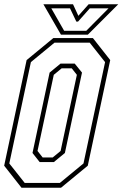

<svg xmlns="http://www.w3.org/2000/svg" viewBox="-22 -878 574 898"><path d="M78.5 0 -2.5 -103 102.5 -597 227.5 -700H412.5L493.5 -597L388.5 -103L263.5 0ZM93.5 -22.5H258L368.5 -113.5L469.5 -587.5L397.5 -678.5H233L122.5 -587.5L21.5 -113.5ZM163.5 -120 130 -162.5 210 -538.5 261 -580.5H327.5L361.5 -538.5L281.5 -162.5L230 -120ZM177.5 -141.5H224.5L261.5 -172L337.5 -528L313.5 -558.5H266.5L229.5 -528L153.5 -172ZM263 -716 181 -858H319.5L344.5 -804L392.5 -858H531L389 -716ZM278 -734H381.5L485.5 -839H398L343 -777H335L305.5 -839H218Z"/></svg>

Font: Tourney Condensed ExtraLight
Style: Italic
Weight: 200
Width: 3
Italic angle: -12°
Designer: Tyler Finck
Foundry: Etcetera Type Co
Version: Version 1.010; ttfautohint (v1.8.3)